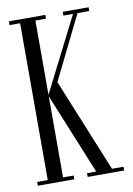

<svg xmlns="http://www.w3.org/2000/svg" viewBox="-81 -751 559 804"><g transform="rotate(-10 198.5 -349.5)"><path d="M14 0H169V-16H124V-361L265 -16H226V0H381V-16H332L170 -413L303 -683H353V-699H243V-683H284L124 -367V-683H169V-699H14V-683H59V-16H14Z"/></g></svg>

Font: Emberly
Style: Regular
Weight: 400
Designer: Rajesh Rajput
Foundry: Rajesh Rajput
Version: Version 1.000